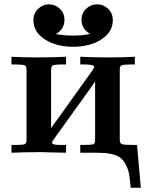

<svg xmlns="http://www.w3.org/2000/svg" viewBox="-20 -708 679 890"><path d="M33.2 0V-36.1H49.8Q86.9 -36.1 95 -40Q103 -43.9 103 -58.1V-384.8Q103 -401.9 93.5 -405.5Q84 -409.2 47.9 -409.2H33.2V-444.8Q93.3 -441.9 153.8 -441.9Q219.7 -441.9 286.1 -444.8V-409.2H272Q231 -409.2 223.9 -404.5Q216.8 -399.9 216.8 -378.9V-113.8Q224.6 -126 241.2 -147.9L407.2 -379.9Q417 -394 417 -397.9Q417 -409.2 372.1 -409.2H352.1V-444.8Q418 -441.9 483.9 -441.9Q544.9 -441.9 605 -444.8V-409.2H587.9Q551.8 -409.2 543.5 -405Q535.2 -400.9 535.2 -387.2V-60.1Q535.2 -43.9 544.7 -40Q554.2 -36.1 598.1 -36.1H615.2L632.8 162.1H585.9Q582 122.1 578.6 100.6Q575.2 79.1 563.5 55.7Q551.8 32.2 533.2 20Q502.4 0 429.2 0H352.1V-36.1H361.8Q404.8 -36.1 412.8 -39.6Q420.9 -43 420.9 -60.1V-330.1Q413.1 -317.9 397 -295.9L231 -64.9Q221.2 -51.8 221.2 -45.9Q221.2 -36.1 258.8 -36.1H286.1V0Q175.3 -2.9 164.1 -2.9Q99.1 -2.9 33.2 0ZM134.8 -613.8Q134.8 -646 156.5 -667Q178.2 -688 207 -688Q235.8 -688 257.3 -667.5Q278.8 -647 278.8 -616.2Q278.8 -573.2 238.8 -549.8Q280.8 -543 316.9 -543Q365.7 -543 397.9 -550.8Q357.9 -573.7 357.9 -616.2Q357.9 -647 379.4 -667.5Q400.9 -688 429.9 -688Q459 -688 481 -667.5Q502.9 -647 502.9 -613.8Q502.9 -559.6 450 -525.4Q397 -491.2 319.1 -491.2Q241.2 -491.2 188 -525.4Q134.8 -559.6 134.8 -613.8Z"/></svg>

Font: CMU Serif
Style: Bold
Weight: 700
Version: Version 0.7.0